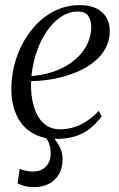

<svg xmlns="http://www.w3.org/2000/svg" viewBox="-20 -546 477 767"><path d="M115.5 201.5Q94 201.5 77.2 196.8Q60.5 192 50.5 186.5L58.5 128.5Q68.5 133 81.8 136Q95 139 111 139Q135 139 150.8 129.5Q166.5 120 174.5 103.8Q182.5 87.5 182.5 67.5Q182.5 48.5 178.2 34Q174 19.5 164.5 6Q130 -1 103.8 -18Q77.5 -35 60 -61Q42.5 -87 33.8 -120.2Q25 -153.5 25.5 -191Q25.5 -256 46 -315.8Q66.5 -375.5 103.2 -423Q140 -470.5 189.8 -498Q239.5 -525.5 299.5 -525.5Q338 -525.5 364.2 -512.8Q390.5 -500 404.5 -477Q418.5 -454 418.5 -422.5Q418.5 -384 401.5 -352.8Q384.5 -321.5 354.5 -297.8Q324.5 -274 284.8 -257.5Q245 -241 199.2 -231.8Q153.5 -222.5 104.5 -222Q102.5 -187 108 -152.8Q113.5 -118.5 127 -90.5Q140.5 -62.5 163.5 -46Q186.5 -29.5 220 -29.5Q249 -29.5 275.5 -37.8Q302 -46 327 -62.5Q352 -79 374.5 -103L386 -81Q365.5 -53.5 340.2 -33Q315 -12.5 280.5 -1.5Q246 9.5 197.5 9Q212 26 221 45.8Q230 65.5 230 90Q230 124 215.8 149.2Q201.5 174.5 175.8 188Q150 201.5 115.5 201.5ZM105.5 -242Q152 -246 189.8 -258.5Q227.5 -271 256.5 -290.2Q285.5 -309.5 305 -333.2Q324.5 -357 334.5 -383.8Q344.5 -410.5 344.5 -438Q344.5 -466 332 -483Q319.5 -500 291.5 -500Q256.5 -500 225.2 -479.8Q194 -459.5 169 -424Q144 -388.5 127.5 -342Q111 -295.5 105.5 -242Z"/></svg>

Font: Merriweather 120pt Light
Style: Italic
Weight: 300
Italic angle: -7.8°
Version: Version 2.101